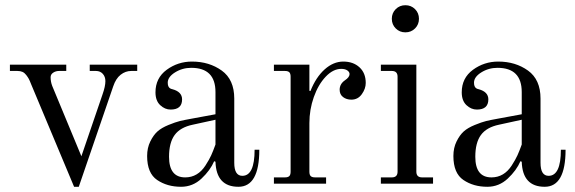

<svg xmlns="http://www.w3.org/2000/svg" viewBox="-20 -704 2206 736"><path d="M264 12 99 -382Q94 -395 90.5 -401.5Q87 -408 80.5 -416.5Q74 -425 66 -428.5Q58 -432 47 -432H18V-456H234V-432H206Q194 -432 184 -425.5Q174 -419 174 -408Q174 -391 180 -375L292 -105L373 -342Q384 -373 384 -393Q384 -410 374 -421Q364 -432 348 -432H324V-456H506V-432H483Q461 -432 442.5 -417.5Q424 -403 414 -373L282 12Z M628 -103Q628 -24 690 -24Q714 -24 733.5 -35.5Q753 -47 767.5 -69.5Q782 -92 789.5 -108.5Q797 -125 806 -150V-245L719 -226Q671 -216 649.5 -186.5Q628 -157 628 -103ZM544 -106Q544 -137 556 -161.5Q568 -186 583.5 -200Q599 -214 626 -225Q653 -236 669.5 -240Q686 -244 714 -249L806 -266V-351Q806 -444 713 -444Q679 -444 651 -426.5Q623 -409 623 -387Q623 -377 626 -372Q630 -364 641 -362Q678 -352 678 -323Q678 -284 634 -284Q612 -284 594 -301Q576 -318 576 -350Q576 -405 619 -436.5Q662 -468 716 -468Q782 -468 830 -433.5Q878 -399 878 -326V-80Q878 -30 909 -30Q956 -30 956 -130H974Q974 12 894 12Q809 12 806 -84L801 -86Q786 -51 752.5 -19.5Q719 12 674 12Q621 12 582.5 -14Q544 -40 544 -106Z M1030 0V-24H1072Q1084 -24 1089 -29Q1094 -34 1094 -46V-410Q1094 -422 1089 -427Q1084 -432 1072 -432H1030V-456H1166V-356L1170 -355Q1191 -408 1224.5 -438Q1258 -468 1296 -468Q1334 -468 1358 -446Q1382 -424 1382 -386Q1382 -364 1367 -343Q1352 -322 1327 -322Q1308 -322 1295 -332Q1282 -342 1282 -360Q1282 -382 1302 -396Q1320 -408 1320 -420Q1320 -428 1311.5 -434Q1303 -440 1288 -440Q1257 -440 1228.5 -410Q1200 -380 1183 -332Q1166 -284 1166 -232V-46Q1166 -34 1171 -29Q1176 -24 1188 -24H1230V0Z M1534 -580Q1512 -580 1497 -595Q1482 -610 1482 -632Q1482 -654 1497 -669Q1512 -684 1534 -684Q1556 -684 1571 -669Q1586 -654 1586 -632Q1586 -610 1571 -595Q1556 -580 1534 -580ZM1440 0V-24H1482Q1504 -24 1504 -46V-410Q1504 -432 1482 -432H1440V-456H1576V-46Q1576 -24 1598 -24H1640V0Z M1802 -103Q1802 -24 1864 -24Q1888 -24 1907.5 -35.5Q1927 -47 1941.5 -69.5Q1956 -92 1963.5 -108.5Q1971 -125 1980 -150V-245L1893 -226Q1845 -216 1823.5 -186.5Q1802 -157 1802 -103ZM1718 -106Q1718 -137 1730 -161.5Q1742 -186 1757.5 -200Q1773 -214 1800 -225Q1827 -236 1843.5 -240Q1860 -244 1888 -249L1980 -266V-351Q1980 -444 1887 -444Q1853 -444 1825 -426.5Q1797 -409 1797 -387Q1797 -377 1800 -372Q1804 -364 1815 -362Q1852 -352 1852 -323Q1852 -284 1808 -284Q1786 -284 1768 -301Q1750 -318 1750 -350Q1750 -405 1793 -436.5Q1836 -468 1890 -468Q1956 -468 2004 -433.5Q2052 -399 2052 -326V-80Q2052 -30 2083 -30Q2130 -30 2130 -130H2148Q2148 12 2068 12Q1983 12 1980 -84L1975 -86Q1960 -51 1926.5 -19.5Q1893 12 1848 12Q1795 12 1756.5 -14Q1718 -40 1718 -106Z"/></svg>

Font: Old Standard TT
Style: Regular
Weight: 400
Designer: Alexey Kryukov <alexios@thessalonica.org.ru>
Version: Version 2.2